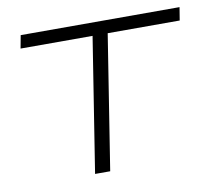

<svg xmlns="http://www.w3.org/2000/svg" viewBox="-61 -556 692 625"><g transform="rotate(-10 285.0 -243.5)"><path d="M205 0 275 -444H37L45 -487H570L563 -444H325L255 0Z"/></g></svg>

Font: Nunito Sans 10pt Expanded ExtraLight
Style: Italic
Weight: 250
Width: 7
Italic angle: -9°
Designer: Vernon Adams
Foundry: Vernon Adams
Version: Version 3.101;gftools[0.9.27]